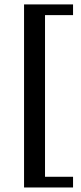

<svg xmlns="http://www.w3.org/2000/svg" viewBox="-20 -725 368 870"><path d="M89 124.5V-705H311V-656.5H184V76H311V124.5Z"/></svg>

Font: Newsreader 16pt 16pt SemiBold
Style: Regular
Weight: 600
Version: Version 1.003